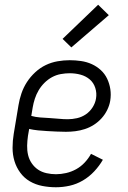

<svg xmlns="http://www.w3.org/2000/svg" viewBox="-20 -782 540 810"><path d="M216 8Q187 8 158.5 2.5Q130 -3 106 -17Q82 -31 65.5 -53.5Q49 -76 41 -102.5Q33 -129 33 -158.5Q33 -188 38 -218L58 -338Q62 -363 70.5 -388Q79 -413 93.5 -435.5Q108 -458 128.5 -477Q149 -496 173 -507.5Q197 -519 223 -523.5Q249 -528 274 -528Q298 -528 322 -524.5Q346 -521 367 -511.5Q388 -502 405 -486.5Q422 -471 432 -450Q442 -429 445.5 -405.5Q449 -382 445 -357Q442 -338 432.5 -318.5Q423 -299 408.5 -283Q394 -267 376 -255.5Q358 -244 338 -237.5Q318 -231 298 -228.5Q278 -226 258 -226Q238 -226 218.5 -227Q199 -228 179.5 -229Q160 -230 140.5 -232Q121 -234 103 -238L98 -209Q95 -188 94.5 -167.5Q94 -147 98.5 -128Q103 -109 114 -93Q125 -77 140.5 -66.5Q156 -56 176 -51.5Q196 -47 216 -47Q237 -47 259 -52Q281 -57 301 -68Q321 -79 337 -96Q353 -113 364 -133L414 -108Q399 -82 377.5 -59Q356 -36 329.5 -20.5Q303 -5 274 1.5Q245 8 216 8ZM266 -279Q285 -279 305 -283.5Q325 -288 342 -299.5Q359 -311 370.5 -329Q382 -347 385 -366Q389 -389 382 -411Q375 -433 358.5 -447Q342 -461 320 -467Q298 -473 274 -473Q256 -473 236.5 -469.5Q217 -466 199.5 -456.5Q182 -447 167.5 -432.5Q153 -418 143 -401Q133 -384 127 -365.5Q121 -347 118 -329L112 -293Q130 -288 149.5 -286.5Q169 -285 188.5 -284Q208 -283 227.5 -281Q247 -279 266 -279ZM281 -582 244 -618 394 -762 439 -718Z"/></svg>

Font: Iosevka SS04 Light
Style: Italic
Weight: 300
Italic angle: -9°
Monospace: yes
Designer: Belleve Invis
Foundry: Belleve Invis
Version: Version 19.0.0; ttfautohint (v1.8.4)